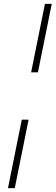

<svg xmlns="http://www.w3.org/2000/svg" viewBox="-20 -841 286 987"><path d="M175 -469H140L211 -821H246ZM56 126H21L92 -226H127Z"/></svg>

Font: Argentum Sans ExtraLight
Style: Italic
Weight: 200
Italic angle: -11°
Designer: Julieta Ulanovsky (font), Cristiano Sobral (main changes and remaster)
Foundry: Julieta Ulanovsky (font), Cristiano Sobral (main changes and remaster)
Version: Version 2.007;June 15, 2022;FontCreator 14.0.0.2814 64-bit; 